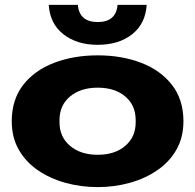

<svg xmlns="http://www.w3.org/2000/svg" viewBox="-20 -752 797 784"><path d="M379 12Q310 12 247 -5.5Q184 -23 134.5 -57Q85 -91 56.5 -141Q28 -191 28 -257Q28 -345 74.5 -405Q121 -465 201 -495.5Q281 -526 379 -526Q477 -526 556.5 -495.5Q636 -465 682.5 -405Q729 -345 729 -257Q729 -191 700.5 -141Q672 -91 622.5 -57Q573 -23 510 -5.5Q447 12 379 12ZM379 -120Q449 -120 491.5 -156.5Q534 -193 534 -252V-262Q534 -322 491.5 -358Q449 -394 379 -394Q309 -394 266 -358Q223 -322 223 -262V-252Q223 -193 266 -156.5Q309 -120 379 -120ZM379 -569Q294 -569 239 -612Q184 -655 179 -732H298Q304 -662 379 -662Q454 -662 460 -732H579Q574 -655 519.5 -612Q465 -569 379 -569Z"/></svg>

Font: Special Gothic Expanded One
Style: Regular
Weight: 400
Designer: Alistair McCready
Foundry: Monolith
Version: Version 1.010; ttfautohint (v1.8.4.7-5d5b)